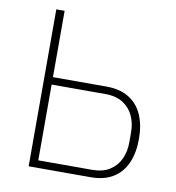

<svg xmlns="http://www.w3.org/2000/svg" viewBox="-79 -769 773 841"><g transform="rotate(10 307.5 -349.0)"><path d="M104 0V-698H141V-403H380Q439 -403 479 -378.5Q519 -354 539 -309Q559 -264 559 -201Q559 -140 539 -94.5Q519 -49 479 -24.5Q439 0 380 0ZM141 -33H380Q428 -33 459 -53Q490 -73 505 -106Q520 -139 520 -179V-224Q520 -264 505 -297Q490 -330 459 -350Q428 -370 380 -370H141Z"/></g></svg>

Font: IBM Plex Sans ExtraLight
Style: Regular
Weight: 250
Designer: Mike Abbink, Paul van der Laan, Pieter van Rosmalen
Foundry: Bold Monday
Version: Version 3.201